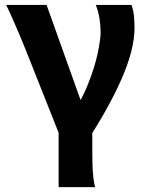

<svg xmlns="http://www.w3.org/2000/svg" viewBox="-20 -518 589 777"><path d="M4.9 -498H168.5L353.5 19.5V94.7Q353.5 116.7 354.2 145.5Q355 174.3 357.7 200.2Q360.4 226.1 365.7 239.3H217.3V19.5Q217.3 19.5 206.3 -8.3Q195.3 -36.1 178 -79.6Q160.6 -123 141.6 -171.1Q122.6 -219.2 106.2 -260.7Q89.8 -302.2 80.6 -324.7Q72.8 -344.7 60.1 -374.5Q47.4 -404.3 33 -437.3Q18.6 -470.2 4.9 -498ZM367.7 -498H512.2Q520 -475.1 522.2 -452.1Q524.4 -429.2 524.4 -405.3Q524.4 -318.4 472.4 -199.5Q420.4 -80.6 328.1 59.6Q315.9 43 299.1 26.9Q282.2 10.7 269.3 -3.4Q256.3 -17.6 255.4 -28.3Q307.1 -104.5 335.7 -176.3Q364.3 -248 375.7 -304Q387.2 -359.9 387.2 -387.2Q387.2 -415 382.3 -444.8Q377.4 -474.6 367.7 -498Z"/></svg>

Font: Andika
Style: Bold
Weight: 700
Designer: Victor Gaultney, Annie Olsen, Julie Remington, Don Collingsworth, Eric Hays, Becca Hirsbrunner
Foundry: SIL International
Version: Version 6.101